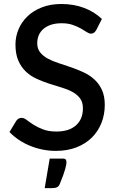

<svg xmlns="http://www.w3.org/2000/svg" viewBox="-20 -748 586 962"><path d="M462 -597Q456.5 -588 450.5 -583.8Q444.5 -579.5 435.5 -579.5Q426 -579.5 414.2 -587.5Q402.5 -595.5 385.2 -605.2Q368 -615 344.5 -623.2Q321 -631.5 288.5 -631.5Q258.5 -631.5 235.8 -624Q213 -616.5 197.5 -603Q182 -589.5 174.2 -571.2Q166.5 -553 166.5 -531.5Q166.5 -504 181 -485.8Q195.5 -467.5 219.2 -454.5Q243 -441.5 273.5 -431.8Q304 -422 335.8 -411Q367.5 -400 398 -386Q428.5 -372 452.2 -350.5Q476 -329 490.5 -298Q505 -267 505 -222.5Q505 -174.5 488.5 -132.5Q472 -90.5 440.8 -59.2Q409.5 -28 363.8 -10Q318 8 259.5 8Q225 8 192.2 1.2Q159.5 -5.5 129.8 -17.8Q100 -30 74 -47.5Q48 -65 27.5 -86.5L61.5 -142.5Q66 -149.5 73 -153.5Q80 -157.5 88.5 -157.5Q100 -157.5 114 -146.8Q128 -136 147.8 -123.2Q167.5 -110.5 195.5 -99.8Q223.5 -89 262.5 -89Q326 -89 360.8 -120Q395.5 -151 395.5 -205.5Q395.5 -236 381 -255.2Q366.5 -274.5 342.8 -287.5Q319 -300.5 288.5 -309.5Q258 -318.5 226.5 -328.8Q195 -339 164.5 -352.8Q134 -366.5 110.2 -388.8Q86.5 -411 72 -443.8Q57.5 -476.5 57.5 -525.5Q57.5 -564.5 72.8 -601Q88 -637.5 117.2 -665.8Q146.5 -694 189.5 -711Q232.5 -728 287.5 -728Q349.5 -728 401.2 -708.5Q453 -689 490.5 -653ZM294 46.5Q307 46.5 310 52.2Q313 58 313 64Q313 68.5 311.8 76.8Q310.5 85 307 98Q303.5 111 296.8 129.8Q290 148.5 279.5 174Q274 186.5 265.2 190.5Q256.5 194.5 242 194.5H204L229 46.5Z"/></svg>

Font: Lato 2
Style: Regular
Weight: 600
Designer: Lukasz Dziedzic with Adam Twardoch and Botio Nikoltchev
Foundry: tyPoland Lukasz Dziedzic
Version: Version 2.015; 2015-08-06; http://www.latofonts.com/